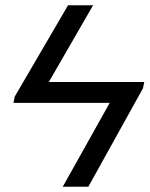

<svg xmlns="http://www.w3.org/2000/svg" viewBox="-20 -708 569 728"><path d="M522 -373 315 0H218L396 -318H31L36 -342L238 -688H333L165 -397H527Z"/></svg>

Font: Libra Sans
Style: Italic
Weight: 400
Italic angle: -12°
Foundry: Context Ltd
Version: Version 1.002